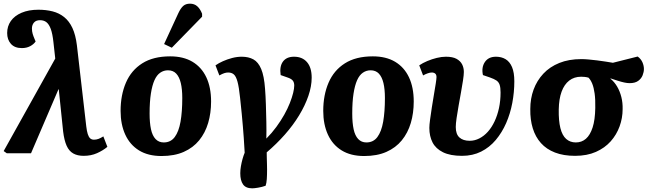

<svg xmlns="http://www.w3.org/2000/svg" viewBox="-40 -835 3556 1046"><path d="M416 14Q382 14 359 1Q336 -12 323 -41Q310 -70 304 -118L280 -350L277 -345L129 0H-3L-20 -12L261 -516L251 -606Q246 -652 236.5 -677.5Q227 -703 213 -714Q199 -725 178 -725Q156 -725 145 -712Q134 -699 134 -680Q134 -664 138 -650.5Q142 -637 149 -621L154 -609Q144 -594 124.5 -583.5Q105 -573 79 -573Q40 -573 19.5 -596Q-1 -619 -1 -655Q-1 -692 19 -720.5Q39 -749 77.5 -765.5Q116 -782 169 -782Q211 -782 246.5 -773Q282 -764 309.5 -742Q337 -720 354.5 -682.5Q372 -645 379 -588L430 -146Q433 -121 438 -105Q443 -89 451 -81.5Q459 -74 472 -74Q485 -74 497 -78.5Q509 -83 523 -92L545 -35Q521 -15 488.5 -0.5Q456 14 416 14Z M840 15Q767 15 717.5 -15.5Q668 -46 642.5 -101.5Q617 -157 617 -231Q617 -317 646 -384.5Q675 -452 735 -490Q795 -528 887 -528Q959 -528 1008.5 -498.5Q1058 -469 1084 -414Q1110 -359 1110 -282Q1110 -219 1094 -165Q1078 -111 1045 -70.5Q1012 -30 961 -7.5Q910 15 840 15ZM852 -59Q890 -59 912 -88.5Q934 -118 943.5 -172Q953 -226 953 -301Q953 -349 945 -382.5Q937 -416 920 -434Q903 -452 875 -452Q852 -452 833 -439Q814 -426 801.5 -398Q789 -370 782 -325Q775 -280 775 -216Q775 -166 782.5 -131Q790 -96 807.5 -77.5Q825 -59 852 -59ZM896 -575 854 -595 931 -762Q944 -790 958 -802.5Q972 -815 995 -815Q1019 -815 1035 -800.5Q1051 -786 1061 -760V-744Z M1334 191Q1299 191 1284 169.5Q1269 148 1269 109Q1269 91 1272.5 70.5Q1276 50 1281.5 30.5Q1287 11 1293 -3Q1290 -50 1288 -84Q1286 -118 1283 -148.5Q1280 -179 1277 -215Q1274 -251 1268 -302Q1262 -360 1254 -389.5Q1246 -419 1234 -429.5Q1222 -440 1203 -440Q1193 -440 1182 -436.5Q1171 -433 1155 -424L1134 -479Q1151 -491 1174.5 -501.5Q1198 -512 1224.5 -519Q1251 -526 1277 -526Q1314 -526 1340.5 -511.5Q1367 -497 1383 -459Q1399 -421 1404 -351Q1407 -313 1408.5 -266Q1410 -219 1411 -171Q1412 -123 1411 -80Q1441 -110 1465.5 -143.5Q1490 -177 1508.5 -210Q1527 -243 1539 -273.5Q1551 -304 1557 -328.5Q1563 -353 1563 -369Q1563 -386 1555 -396Q1547 -406 1526 -413L1489 -426Q1482 -473 1501.5 -499.5Q1521 -526 1562 -526Q1607 -526 1632.5 -496.5Q1658 -467 1658 -412Q1658 -365 1640 -312.5Q1622 -260 1589.5 -206.5Q1557 -153 1512 -102Q1467 -51 1413 -5Q1413 6 1413.5 24.5Q1414 43 1414.5 60.5Q1415 78 1415 88Q1415 118 1413.5 140.5Q1412 163 1407 177Q1387 184 1366 187.5Q1345 191 1334 191Z M1944 15Q1871 15 1821.5 -15.5Q1772 -46 1746.5 -101.5Q1721 -157 1721 -231Q1721 -317 1750 -384.5Q1779 -452 1839 -490Q1899 -528 1991 -528Q2063 -528 2112.5 -498.5Q2162 -469 2188 -414Q2214 -359 2214 -282Q2214 -219 2198 -165Q2182 -111 2149 -70.5Q2116 -30 2065 -7.5Q2014 15 1944 15ZM1956 -59Q1994 -59 2016 -88.5Q2038 -118 2047.5 -172Q2057 -226 2057 -301Q2057 -349 2049 -382.5Q2041 -416 2024 -434Q2007 -452 1979 -452Q1956 -452 1937 -439Q1918 -426 1905.5 -398Q1893 -370 1886 -325Q1879 -280 1879 -216Q1879 -166 1886.5 -131Q1894 -96 1911.5 -77.5Q1929 -59 1956 -59Z M2477 14Q2413 14 2373.5 -5.5Q2334 -25 2316.5 -59Q2299 -93 2299 -138Q2299 -154 2303 -183.5Q2307 -213 2312.5 -249Q2318 -285 2324 -319.5Q2330 -354 2334 -380Q2338 -406 2338 -415Q2338 -428 2331 -434Q2324 -440 2312 -440Q2303 -440 2290 -435.5Q2277 -431 2265 -424L2244 -479Q2263 -492 2288 -502.5Q2313 -513 2339.5 -519.5Q2366 -526 2389 -526Q2426 -526 2447 -514.5Q2468 -503 2477.5 -484.5Q2487 -466 2487 -443Q2487 -427 2482.5 -397.5Q2478 -368 2471.5 -332Q2465 -296 2458.5 -259.5Q2452 -223 2447.5 -192Q2443 -161 2443 -143Q2443 -104 2463 -86Q2483 -68 2519 -68Q2546 -68 2571.5 -81Q2597 -94 2618 -117.5Q2639 -141 2654.5 -174Q2670 -207 2678.5 -246.5Q2687 -286 2687 -331Q2687 -358 2682 -373Q2677 -388 2664.5 -396.5Q2652 -405 2629 -413L2591 -426Q2582 -468 2601.5 -497Q2621 -526 2662 -526Q2692 -526 2714.5 -512.5Q2737 -499 2749.5 -469.5Q2762 -440 2762 -392Q2762 -333 2751 -274.5Q2740 -216 2717.5 -164.5Q2695 -113 2661 -72.5Q2627 -32 2581 -9Q2535 14 2477 14Z M3093 14Q3030 14 2983.5 -4Q2937 -22 2907 -55.5Q2877 -89 2862.5 -136Q2848 -183 2849 -241Q2849 -298 2867 -347Q2885 -396 2920 -433.5Q2955 -471 3007 -492Q3059 -513 3127 -513Q3144 -513 3166.5 -511Q3189 -509 3213 -506Q3237 -503 3259 -499.5Q3281 -496 3299 -493L3434 -527Q3452 -514 3460 -495.5Q3468 -477 3468 -459Q3468 -443 3461 -425Q3454 -407 3437 -394.5Q3420 -382 3390 -382Q3377 -382 3361 -385.5Q3345 -389 3326 -395Q3307 -401 3286 -408V-406Q3307 -389 3322 -363.5Q3337 -338 3345 -306.5Q3353 -275 3352 -240Q3352 -192 3335.5 -146.5Q3319 -101 3287 -65Q3255 -29 3206.5 -7.5Q3158 14 3093 14ZM3097 -59Q3129 -59 3152 -79Q3175 -99 3188.5 -140.5Q3202 -182 3203 -247Q3204 -293 3199.5 -325.5Q3195 -358 3186.5 -379Q3178 -400 3166 -412Q3155 -415 3145 -416Q3135 -417 3126 -417Q3088 -417 3061 -396Q3034 -375 3019.5 -335.5Q3005 -296 3004 -238Q3003 -177 3013 -137Q3023 -97 3044.5 -78Q3066 -59 3097 -59Z"/></svg>

Font: Literata
Style: Bold Italic
Weight: 700
Italic angle: -2°
Designer: Latin by Veronika Burian and Jose Scaglione. Greek by Irene Vlachou. Cyrillic by Vera Evstafieva
Foundry: TypeTogether
Version: Version 3.103;gftools[0.9.29]